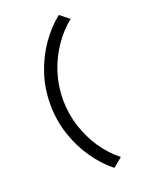

<svg xmlns="http://www.w3.org/2000/svg" viewBox="-182 -931 927 1197"><g transform="rotate(-20 281.0 -332.5)"><path d="M363.3 174.3Q295.4 121.1 240.7 42.2Q186 -36.6 154.3 -132.6Q122.6 -228.5 122.6 -334Q122.6 -438 153.8 -533Q185.1 -627.9 239.5 -706.5Q293.9 -785.2 363.3 -840.3L423.8 -792Q360.8 -741.2 311.8 -669.9Q262.7 -598.6 234.9 -512.9Q207 -427.2 207 -333Q207 -242.7 233.9 -157.7Q260.7 -72.8 309.3 -0.2Q357.9 72.3 423.8 124Z"/></g></svg>

Font: Reddit Mono Medium
Style: Regular
Weight: 500
Monospace: yes
Designer: Stephen Hutchings
Foundry: Reddit
Version: Version 1.014